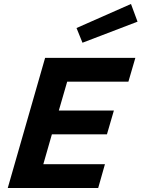

<svg xmlns="http://www.w3.org/2000/svg" viewBox="-20 -946 712 966"><path d="M19 0 207 -655H661L626 -535H318L276 -390H553L518 -270H241L198 -120H508L474 0ZM395 -731 365 -805 639 -926 672 -837Z"/></svg>

Font: Intel One Mono
Style: Bold Italic
Weight: 700
Italic angle: -16°
Monospace: yes
Designer: Fred Shallcrass
Foundry: Frere-Jones Type LLC
Version: Version 1.400;hotconv 1.1.0;makeotfexe 2.6.0;FJTRelease1.4